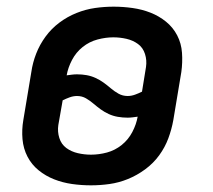

<svg xmlns="http://www.w3.org/2000/svg" viewBox="-20 -548 640 576"><path d="M253 8Q224 8 196 4Q168 0 142.5 -10Q117 -20 96 -37Q75 -54 62.5 -78Q50 -102 47.5 -130.5Q45 -159 50 -188L74 -332Q78 -360 88.5 -387Q99 -414 116.5 -438Q134 -462 158 -480Q182 -498 209.5 -509Q237 -520 265 -524Q293 -528 321 -528Q349 -528 377.5 -524Q406 -520 431.5 -510Q457 -500 478 -483Q499 -466 511.5 -442Q524 -418 526 -389.5Q528 -361 524 -332L500 -188Q495 -160 485 -133Q475 -106 457.5 -82Q440 -58 415.5 -40Q391 -22 364 -11Q337 0 309 4Q281 8 253 8ZM363 -260Q374 -260 385 -264Q396 -268 406 -273L418 -347Q421 -367 415 -386Q409 -405 394 -416Q379 -427 359.5 -431.5Q340 -436 320 -436Q297 -436 272.5 -429.5Q248 -423 228 -407Q208 -391 196 -368Q184 -345 180 -322Q188 -323 195.5 -324Q203 -325 211 -325Q226 -325 240 -322.5Q254 -320 267 -314Q280 -308 291 -300Q302 -292 312.5 -283Q323 -274 335.5 -267Q348 -260 363 -260ZM253 -84Q277 -84 301 -90.5Q325 -97 345 -113Q365 -129 377 -152Q389 -175 393 -198Q386 -197 378 -196Q370 -195 363 -195Q348 -195 333.5 -197.5Q319 -200 306 -206Q293 -212 282 -220Q271 -228 260.5 -237Q250 -246 238 -253Q226 -260 211 -260Q200 -260 189 -256Q178 -252 168 -247L155 -173Q152 -153 158 -134Q164 -115 179 -104Q194 -93 213.5 -88.5Q233 -84 253 -84Z"/></svg>

Font: Iosevka SS04 SmBd Ex Obl
Style: Regular
Weight: 600
Width: 7
Italic angle: -9°
Monospace: yes
Designer: Belleve Invis
Foundry: Belleve Invis
Version: Version 19.0.0; ttfautohint (v1.8.4)